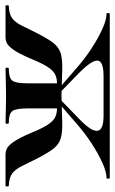

<svg xmlns="http://www.w3.org/2000/svg" viewBox="121 -548 426 711"><g transform="rotate(90 334.5 -193.0)"><path d="M315 -191 227 -267Q195 -295 158 -319Q121 -343 87 -358.5Q53 -374 30 -374Q28 -374 28 -380Q28 -386 30 -386H639Q641 -386 641 -380Q641 -374 639 -374Q616 -374 582 -358.5Q548 -343 511 -319Q474 -295 442 -267L354 -191L343 -198L416 -269Q466 -316 464 -339.5Q462 -363 408 -363H261Q224 -363 211 -353Q198 -343 209 -322Q220 -301 253 -269L326 -198ZM1 0Q-1 0 -1 -6Q-1 -12 1 -12Q32 -13 47.5 -25Q63 -37 74 -59.5Q85 -82 102 -116Q123 -157 139 -177.5Q155 -198 177.5 -204.5Q200 -211 237 -210Q274 -209 337 -207L336 -189Q305 -191 285 -190.5Q265 -190 251.5 -181.5Q238 -173 225.5 -153Q213 -133 198 -96Q178 -49 163.5 -29Q149 -9 138.5 -4.5Q128 0 120 0ZM233 0Q230 0 230 -6Q230 -12 233 -12Q268 -12 278 -25Q288 -38 288 -81V-198H381V-81Q381 -38 391 -25Q401 -12 435 -12Q438 -12 438 -6Q438 0 435 0Q414 0 388.5 -1Q363 -2 336 -2Q308 -2 281.5 -1Q255 0 233 0ZM549 0Q541 0 530.5 -4.5Q520 -9 505.5 -29Q491 -49 471 -96Q456 -133 443.5 -153Q431 -173 417.5 -181.5Q404 -190 384 -190.5Q364 -191 333 -189L332 -207Q395 -209 432 -210Q469 -211 491.5 -204.5Q514 -198 530 -177.5Q546 -157 567 -116Q584 -82 595 -59.5Q606 -37 621.5 -25Q637 -13 668 -12Q670 -12 670 -6Q670 0 668 0Z"/></g></svg>

Font: Cormorant Light
Style: Regular
Weight: 300
Designer: Christian Thalmann (Catharsis Fonts)
Foundry: Catharsis Fonts
Version: Version 4.000